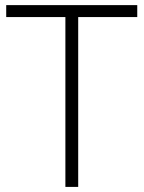

<svg xmlns="http://www.w3.org/2000/svg" viewBox="-20 -734 564 754"><path d="M519 -667H287.1V0H236.8V-667H4.4V-713.9H519Z"/></svg>

Font: Open Sans Hebrew Light
Style: Regular
Weight: 300
Foundry: Ascender Corporation, Yanek Iontef
Version: Version 2.001;PS 002.001;hotconv 1.0.70;makeotf.lib2.5.58329